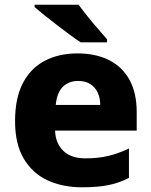

<svg xmlns="http://www.w3.org/2000/svg" viewBox="-20 -786 643 816"><path d="M309 -559Q387 -559 443.5 -530.5Q500 -502 530.5 -446.5Q561 -391 561 -309V-231H214Q216 -177 249 -145Q282 -113 343 -113Q396 -113 439 -123Q482 -133 528 -155V-30Q488 -9 442 0.5Q396 10 329 10Q246 10 181.5 -20Q117 -50 80.5 -112.5Q44 -175 44 -271Q44 -369 77 -432.5Q110 -496 170 -527.5Q230 -559 309 -559ZM312 -442Q273 -442 247.5 -417.5Q222 -393 217 -340H406Q406 -369 395.5 -392Q385 -415 364 -428.5Q343 -442 312 -442ZM314 -766Q330 -744 352 -716.5Q374 -689 396.5 -663.5Q419 -638 435 -619V-606H323Q303 -619 276.5 -638.5Q250 -658 221.5 -680Q193 -702 168 -722Q143 -742 127 -756V-766Z"/></svg>

Font: Noto Sans Armenian ExtraBold
Style: Regular
Weight: 800
Version: Version 2.007